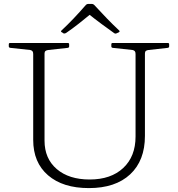

<svg xmlns="http://www.w3.org/2000/svg" viewBox="-20 -956 912 983"><path d="M722 -260Q722 -134 646.5 -63.5Q571 7 435 7Q302 7 226 -58.5Q150 -124 150 -240V-736H208V-236Q208 -144 270.5 -90.5Q333 -37 439 -37Q548 -37 611 -96Q674 -155 674 -257V-736H722ZM25 -729Q25 -736 32 -736H327Q334 -736 334 -729V-719Q334 -712 327 -711L227 -700Q218 -699 213 -695Q208 -691 208 -682V-516H150V-679Q150 -689 146.5 -693.5Q143 -698 135 -700L33 -711Q25 -712 25 -719ZM550 -729Q550 -736 557 -736H839Q846 -736 846 -729V-719Q846 -712 839 -711L740 -700Q731 -699 726.5 -695Q722 -691 722 -682V-516H674V-679Q674 -689 670.5 -693.5Q667 -698 659 -700L557 -711Q550 -712 550 -719ZM296 -791Q289 -795 295 -800Q326 -829 356.5 -861Q387 -893 420 -931Q425 -936 432 -936H450Q457 -936 462 -931Q497 -893 528 -861Q559 -829 590 -800Q595 -795 589 -791Q587 -790 584 -788.5Q581 -787 578 -786Q572 -782 565 -786Q534 -808 499.5 -833.5Q465 -859 429 -888H449Q415 -860 382 -834Q349 -808 318 -787Q312 -783 305 -785Q303 -787 300.5 -788.5Q298 -790 296 -791Z"/></svg>

Font: Hahmlet ExtraLight
Style: Regular
Weight: 250
Designer: Minjoo Ham & Mark Frömberg
Foundry: hypertype
Version: Version 1.002